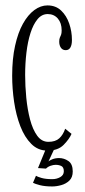

<svg xmlns="http://www.w3.org/2000/svg" viewBox="-20 -547 314 710"><path d="M155.5 10Q120.5 10 95.8 -14.8Q71 -39.5 55.2 -80.2Q39.5 -121 32.2 -170Q25 -219 25 -267Q25 -329.5 35.8 -378Q46.5 -426.5 65 -459.5Q83.5 -492.5 107 -509.8Q130.5 -527 155.5 -527Q186 -527 206 -508Q226 -489 236 -459.8Q246 -430.5 246 -399Q246 -381 240.2 -371.2Q234.5 -361.5 223 -361.5Q211.5 -361.5 205.2 -370.5Q199 -379.5 199 -393Q199 -402.5 201.2 -407.5Q203.5 -412.5 205.8 -418.2Q208 -424 208 -434.5Q208 -462 193.8 -478.5Q179.5 -495 156.5 -495Q134.5 -495 118.8 -476Q103 -457 92.8 -425Q82.5 -393 77.8 -352.8Q73 -312.5 73 -269.5Q73 -229 77.2 -185.5Q81.5 -142 91.2 -105Q101 -68 117.5 -45.2Q134 -22.5 159 -22.5Q185 -22.5 199.2 -35.5Q213.5 -48.5 221 -71L244.5 -52Q236.5 -33 215.5 -11.5Q194.5 10 155.5 10ZM173 142.5Q146 142.5 127.8 137.8Q109.5 133 102 129L113 103Q118 106.5 133.5 111Q149 115.5 173.5 115.5Q189.5 115.5 202.8 108Q216 100.5 216 86.5Q216 71.5 207 67Q198 62.5 185.5 62.5Q177.5 62.5 167.2 66Q157 69.5 150 76.5L120.5 74.5L151.5 -1H183L159 50.5Q161.5 47 173 42.2Q184.5 37.5 198.5 37.5Q217 37.5 233 48.5Q249 59.5 249 87Q249 108.5 236.8 120.5Q224.5 132.5 206.8 137.5Q189 142.5 173 142.5Z"/></svg>

Font: Imbue Thin 10pt ExtraLight
Style: Regular
Weight: 250
Version: Version 1.102